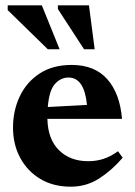

<svg xmlns="http://www.w3.org/2000/svg" viewBox="-20 -690 508 723"><path d="M250 -445.5Q336.5 -445.5 384 -391.8Q431.5 -338 439.5 -242.5H158.5Q160 -166 202 -124.5Q244 -83 312 -83Q343 -83 369.8 -91.8Q396.5 -100.5 424.5 -120.5L442 -96Q400.5 -48 352.8 -17.5Q305 13 246.5 13Q180.5 13 131.8 -16.2Q83 -45.5 56 -95.8Q29 -146 29 -209.5Q29 -273.5 54.5 -327.2Q80 -381 129.2 -413.2Q178.5 -445.5 250 -445.5ZM238 -398Q208.5 -398 186.8 -373.8Q165 -349.5 160 -287L307.5 -295Q297.5 -398 238 -398ZM204.5 -504.5H160L9 -652V-670H137.5ZM336.5 -504.5H296.5L198 -656V-670H315Z"/></svg>

Font: Newsreader 16pt
Style: Bold
Weight: 700
Designer: Hugues Gentile
Foundry: Production Type
Version: Version 1.003; ttfautohint (v1.8.3)